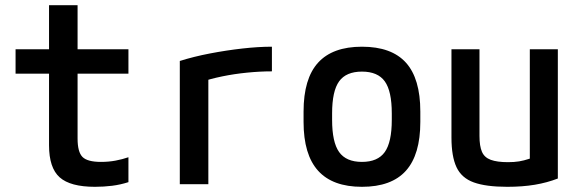

<svg xmlns="http://www.w3.org/2000/svg" viewBox="-20 -710 2240 740"><path d="M346 10Q251 10 210 -26.5Q169 -63 169 -150V-426H40V-520H169V-690H279V-520H475V-426H279V-176Q279 -124 298 -105Q317 -86 369 -86Q399 -86 425.5 -91Q452 -96 475 -104V-8Q444 2 412 6Q380 10 346 10Z M673 -475Q727 -492 789.5 -504Q852 -516 914 -523Q976 -530 1028 -530V-435Q982 -435 932 -430Q882 -425 836 -415.5Q790 -406 752 -393L783 -444V0H673Z M1375 10Q1262 10 1206 -52Q1150 -114 1150 -240V-280Q1150 -407 1206 -468.5Q1262 -530 1375 -530Q1489 -530 1544.5 -468.5Q1600 -407 1600 -280V-240Q1600 -114 1544.5 -52Q1489 10 1375 10ZM1375 -86Q1436 -86 1463 -124Q1490 -162 1490 -248V-273Q1490 -359 1463 -396.5Q1436 -434 1375 -434Q1314 -434 1287 -396.5Q1260 -359 1260 -273V-248Q1260 -162 1287 -124Q1314 -86 1375 -86Z M1935 10Q1853 10 1806 -7Q1759 -24 1739.5 -65.5Q1720 -107 1720 -180V-520H1828V-186Q1828 -147 1837.5 -125Q1847 -103 1871.5 -94Q1896 -85 1938 -85Q1962 -85 1980.5 -88Q1999 -91 2020 -98Q2041 -105 2069 -118L2022 -50V-520H2130V-22Q2089 -6 2041.5 2Q1994 10 1935 10Z"/></svg>

Font: M PLUS Code Latin SemiExpanded Medium
Style: Regular
Weight: 500
Width: 6
Designer: Coji Morishita
Foundry: UNDERFOREST DESIGN
Version: Version 1.002; ttfautohint (v1.8.3)